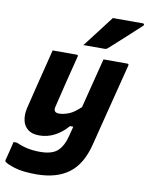

<svg xmlns="http://www.w3.org/2000/svg" viewBox="-130 -865 877 1138"><g transform="rotate(10 308.5 -295.5)"><path d="M137 -540H281Q293 -540 289 -529Q268 -446 249.5 -372.5Q231 -299 211 -214Q202 -178 239 -178Q264 -178 296 -190Q328 -202 367 -240Q385 -313 403.5 -384.5Q422 -456 443 -540H586Q597 -540 594 -529Q571 -438 551 -359.5Q531 -281 511 -202Q491 -123 468 -32Q438 89 364 144.5Q290 200 168 200Q85 200 36.5 184.5Q-12 169 -23 158Q-27 154 -25 148Q-17 116 -10.5 91Q-4 66 3 35H23Q59 51 93 58Q127 65 167 65Q242 65 275 32Q306 2 320 -54Q328 -85 336 -116H316Q282 -76 238.5 -53Q195 -30 145 -30Q101 -30 76 -50.5Q51 -71 44.5 -105Q38 -139 47 -177Q64 -246 79.5 -310Q95 -374 113 -444ZM455 -791H636Q642 -791 643.5 -786Q645 -781 639 -776Q593 -733 550.5 -694.5Q508 -656 458 -611Q450 -603 439 -603H311Q347 -650 383 -696.5Q419 -743 455 -791Z"/></g></svg>

Font: Recursive Sn Lnr St XBd
Style: Italic
Weight: 800
Italic angle: -15°
Version: Version 1.079;hotconv 1.0.112;makeotfexe 2.5.65598; ttfautoh